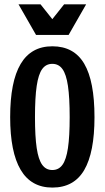

<svg xmlns="http://www.w3.org/2000/svg" viewBox="-20 -846 478 876"><path d="M26.4 -311.5Q26.4 -473.6 74.2 -554.2Q122 -634.8 218.8 -634.8Q317.5 -634.8 364.3 -555.2Q411.1 -475.6 411.1 -311.5Q411.1 -150.4 364.3 -70.3Q317.5 9.8 218.8 9.8Q122.1 9.8 74.2 -71.3Q26.4 -152.3 26.4 -311.5ZM297.9 -311.5Q297.9 -401.4 290 -454.2Q282.2 -506.9 265 -530.8Q247.9 -554.7 218.7 -554.7Q189.5 -554.7 172.4 -530.8Q155.3 -507 147.5 -454.3Q139.6 -401.5 139.6 -311.6Q139.6 -222.7 147.5 -170.3Q155.3 -118 172.5 -94.2Q189.6 -70.3 218.8 -70.3Q248 -70.3 265.1 -94.2Q282.2 -118 290 -170.3Q297.9 -222.5 297.9 -311.5ZM64.5 -826.2H165L252 -716.8H185.5L272.5 -826.2H373L293 -686.5H144.5Z"/></svg>

Font: Sudo Var
Style: Regular
Weight: 400
Monospace: yes
Designer: Jens Kutilek
Foundry: Jens Kutilek
Version: Version 0.065;FEAKit 1.0